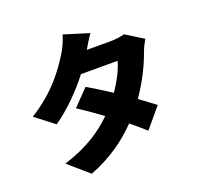

<svg xmlns="http://www.w3.org/2000/svg" viewBox="-154 -1019 1308 1265"><g transform="rotate(-20 500.0 -386.0)"><path d="M587 -796 412 -850C401 -811 377 -759 359 -731C306 -647 219 -517 42 -408L173 -307C267 -372 363 -468 436 -563H693C680 -511 642 -437 598 -373C540 -411 482 -447 436 -474L328 -363C373 -334 432 -293 492 -249C415 -173 310 -98 138 -44L279 78C427 21 537 -60 623 -149C664 -116 700 -85 726 -61L842 -199C814 -221 775 -250 732 -281C801 -379 849 -481 875 -555C886 -585 901 -615 914 -637L792 -713C766 -705 726 -700 693 -700H527C542 -726 565 -765 587 -796Z"/></g></svg>

Font: Noto Sans KR Black
Style: Regular
Weight: 900
Designer: Ryoko NISHIZUKA 西塚涼子 (kana, bopomofo & ideographs); Paul D. Hunt (Latin, Greek & Cyrillic); Sandoll Communications 산돌커뮤니
Foundry: Adobe
Version: Version 2.004;hotconv 1.0.118;makeotfexe 2.5.65603